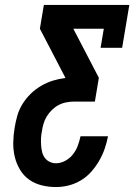

<svg xmlns="http://www.w3.org/2000/svg" viewBox="-20 -755 542 775"><path d="M206 0Q176 0 148 -7Q120 -14 97.5 -30Q75 -46 60.5 -70.5Q46 -95 39.5 -122.5Q33 -150 33.5 -179.5Q34 -209 39 -239Q43 -264 50 -288.5Q57 -313 71 -335.5Q85 -358 104 -376.5Q123 -395 146 -408.5Q169 -422 193.5 -429.5Q218 -437 243 -440L244 -441L141 -639L157 -735H502L473 -562H386L399 -639H276L379 -441L363 -345H280Q265 -345 248.5 -342Q232 -339 217.5 -331.5Q203 -324 190.5 -312Q178 -300 169 -285.5Q160 -271 155.5 -255Q151 -239 149 -224Q146 -210 145.5 -196Q145 -182 146 -168Q147 -154 150 -141.5Q153 -129 160.5 -118.5Q168 -108 180 -102Q192 -96 206 -96Q225 -96 243.5 -106Q262 -116 274.5 -132Q287 -148 294 -167Q301 -186 305 -205H416Q411 -179 402.5 -154.5Q394 -130 380.5 -106.5Q367 -83 348.5 -62Q330 -41 306.5 -27Q283 -13 257.5 -6.5Q232 0 206 0Z"/></svg>

Font: Iosevka Curly Slab Oblique
Style: Bold
Weight: 700
Italic angle: -9°
Monospace: yes
Designer: Belleve Invis
Foundry: Belleve Invis
Version: Version 11.1.0; ttfautohint (v1.8.3)